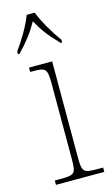

<svg xmlns="http://www.w3.org/2000/svg" viewBox="-119 -811 496 856"><g transform="rotate(-15 129.0 -383.0)"><path d="M15 -619V-606H22C66 -652 89 -682 117 -731C144 -682 167 -652 212 -606H219V-619C190 -657 152 -721 135 -766H98C82 -721 43 -657 15 -619ZM28 0H251V-20H228C159 -20 154 -25 154 -95V-536H47V-516H61C119 -516 126 -510 126 -440V-95C126 -25 121 -20 53 -20H28Z"/></g></svg>

Font: Noto Serif Thai SemiCondensed Thin
Style: Regular
Weight: 100
Width: 4
Designer: Monotype Design Team
Foundry: Monotype Imaging Inc.
Version: Version 2.002